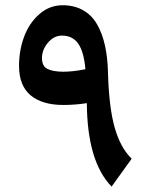

<svg xmlns="http://www.w3.org/2000/svg" viewBox="-20 -689 547 719"><path d="M215.8 -420.4Q252.9 -420.4 299.8 -429.7Q294.4 -494.1 273.4 -524.9Q252.4 -555.7 211.9 -555.7Q182.1 -555.7 159.7 -529.3Q137.2 -502.9 137.2 -471.7Q137.2 -441.4 157.2 -431.2Q177.2 -420.9 215.8 -420.4ZM214.4 -669.4Q258.3 -669.4 291.3 -650.6Q324.2 -631.8 343.8 -597.4Q363.3 -563 373 -519Q382.8 -475.1 384.3 -420.4Q387.7 -288.6 409.2 -212.2Q430.7 -135.7 473.1 -94.7L397.9 9.8Q306.6 -84 305.2 -302.7Q260.3 -295.9 217.3 -295.9Q138.2 -295.9 94.7 -332Q51.3 -368.2 51.3 -442.4Q51.3 -500 70.1 -551Q88.9 -602.1 127 -635.7Q165 -669.4 214.4 -669.4Z"/></svg>

Font: Sahel SemiBold FD
Style: SemiBold-FD
Weight: 600
Foundry: Saber Rastikerdar (saber.rastikerdar@gmail.com)
Version: Version 3.3.0